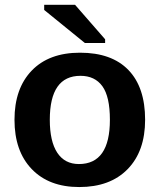

<svg xmlns="http://www.w3.org/2000/svg" viewBox="-20 -753 651 783"><path d="M571.8 -264.6Q571.8 -136.2 500.5 -63.2Q429.2 9.8 303.2 9.8Q179.7 9.8 109.4 -63.5Q39.1 -136.7 39.1 -264.6Q39.1 -392.1 109.4 -465.1Q179.7 -538.1 306.2 -538.1Q435.5 -538.1 503.7 -467.5Q571.8 -397 571.8 -264.6ZM428.2 -264.6Q428.2 -358.9 397.5 -401.4Q366.7 -443.8 308.1 -443.8Q183.1 -443.8 183.1 -264.6Q183.1 -176.3 213.6 -130.1Q244.1 -84 301.8 -84Q428.2 -84 428.2 -264.6ZM408.7 -592.8V-577.6H326.2L160.2 -712.4V-733.4H286.1Z"/></svg>

Font: Arimo
Style: Bold
Weight: 700
Designer: Steve Matteson
Foundry: Monotype Imaging Inc.
Version: Version 1.33